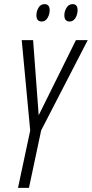

<svg xmlns="http://www.w3.org/2000/svg" viewBox="-20 -908 444 928"><path d="M355 -859Q355 -888 331 -888Q312 -888 301.5 -870.5Q291 -853 291 -834Q291 -804 317 -804Q334 -804 344.5 -821Q355 -838 355 -859ZM220 -859Q220 -888 195 -888Q176 -888 166 -870.5Q156 -853 156 -834Q156 -804 182 -804Q199 -804 209.5 -821Q220 -838 220 -859ZM120 0 179 -278 404 -714H347L167 -351L140 -714H85L126 -277L67 0Z"/></svg>

Font: Noto Sans Display Condensed Light
Style: Italic
Weight: 300
Width: 3
Designer: Monotype Design team
Foundry: Monotype Imaging Inc.
Version: 1.000